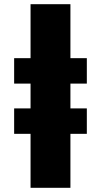

<svg xmlns="http://www.w3.org/2000/svg" viewBox="-20 -790 481 915"><path d="M47.4 -512.8H393.8V-391.6H47.4ZM47.4 -273.4H393.8V-152.2H47.4ZM125.6 -770H315.6V105H125.6Z"/></svg>

Font: Unbounded
Style: Regular
Weight: 400
Designer: Luke Prowse, Jean-Baptiste Morizot, Fátima Lázaro, Florian Runge
Foundry: NaN
Version: Version 1.701;gftools[0.9.28.dev5+ged2979d]